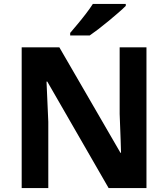

<svg xmlns="http://www.w3.org/2000/svg" viewBox="-20 -954 853 974"><path d="M723 0H531L220 -540H216Q218 -489 220.5 -438Q223 -387 225 -336V0H90V-714H281L591 -179H594Q593 -212 592 -245Q591 -278 589.5 -310.5Q588 -343 587 -376V-714H723ZM618 -924Q604 -910 581 -890Q558 -870 531.5 -848Q505 -826 479.5 -806.5Q454 -787 435 -774H336V-787Q352 -806 373.5 -831.5Q395 -857 416 -884.5Q437 -912 451 -934H618Z"/></svg>

Font: Noto Sans Tangsa
Style: Bold
Weight: 700
Version: Version 1.504